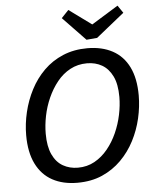

<svg xmlns="http://www.w3.org/2000/svg" viewBox="-61 -976 845 1038"><g transform="rotate(-5 361.5 -457.5)"><path d="M317 10Q239 10 182 -21Q125 -52 94 -114.5Q63 -177 63 -270Q63 -332 78 -395Q93 -458 122.5 -515Q152 -572 196.5 -616Q241 -660 300.5 -685Q360 -710 433 -710Q512 -710 569.5 -679Q627 -648 657.5 -586Q688 -524 688 -432Q688 -371 673.5 -308Q659 -245 629.5 -188Q600 -131 555.5 -86.5Q511 -42 452 -16Q393 10 317 10ZM327 -71Q377 -71 417.5 -93.5Q458 -116 489 -154Q520 -192 541 -239Q562 -286 572.5 -336.5Q583 -387 583 -433Q583 -502 562 -545Q541 -588 505.5 -608.5Q470 -629 424 -629Q374 -629 333 -607Q292 -585 261.5 -547Q231 -509 210 -462Q189 -415 179 -365Q169 -315 169 -269Q169 -200 189.5 -156Q210 -112 246 -91.5Q282 -71 327 -71ZM616 -925 644 -884 491 -761 433 -756 310 -884 349 -925 501 -814H436Z"/></g></svg>

Font: Bitter Thin Medium
Style: Italic
Weight: 500
Italic angle: -9°
Version: Version 3.021